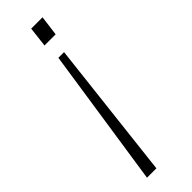

<svg xmlns="http://www.w3.org/2000/svg" viewBox="-235 -525 694 694"><g transform="rotate(-45 112.5 -177.5)"><path d="M167 -439 177 -516H119L110 -439ZM82 161 143 -372H114L34 161Z"/></g></svg>

Font: United Sans Thin
Style: Italic
Weight: 100
Italic angle: -8°
Designer: Pablo Impallari, Rodrigo Fuenzalida (Modified by Dan O. Williams)
Version: Version 1.000;PS 001.000;hotconv 1.0.88;makeotf.lib2.5.64775